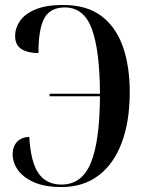

<svg xmlns="http://www.w3.org/2000/svg" viewBox="-20 -744 588 774"><path d="M228 10Q160 10 116.5 -9.5Q73 -29 52 -59Q31 -89 31 -122Q31 -153 48.5 -172Q66 -191 98 -192Q104 -90 135.5 -45Q167 0 228 0Q310 0 346 -87Q382 -174 383 -356H180V-366H383Q382 -542 350 -628Q318 -714 241 -714Q183 -714 159 -671Q135 -628 135 -530Q93 -530 67 -546Q41 -562 41 -599Q41 -631 60.5 -659.5Q80 -688 123 -706Q166 -724 234 -724Q329 -724 388 -680Q447 -636 475 -557Q503 -478 503 -373Q503 -254 470.5 -168Q438 -82 376.5 -36Q315 10 228 10Z"/></svg>

Font: Noto Serif Display ExtraCondensed SemiBold
Style: Regular
Weight: 600
Width: 2
Designer: Monotype Design Team
Foundry: Monotype Imaging Inc.
Version: Version 2.009